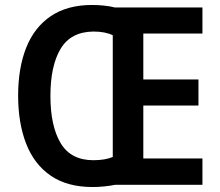

<svg xmlns="http://www.w3.org/2000/svg" viewBox="-20 -744 886 773"><path d="M351 -724Q374 -724 398.5 -721.5Q423 -719 442 -714H795V-609H557V-424H779V-319H557V-106H795V0H444Q424 4 400 6.5Q376 9 353 9Q251 9 184.5 -36.5Q118 -82 85.5 -165Q53 -248 53 -359Q53 -470 85.5 -552Q118 -634 184.5 -679Q251 -724 351 -724ZM356 -617Q265 -616 224 -547.5Q183 -479 183 -358Q183 -237 224 -168Q265 -99 356 -99Q403 -99 434 -112V-602Q404 -617 356 -617Z"/></svg>

Font: Noto Sans Georgian SemiCondensed SemiBold
Style: Regular
Weight: 600
Width: 4
Designer: Monotype Design Team, Akaki Razmadze
Foundry: Google LLC
Version: Version 2.005; ttfautohint (v1.8.4.7-5d5b)